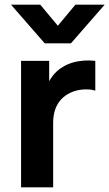

<svg xmlns="http://www.w3.org/2000/svg" viewBox="-20 -800 467 820"><path d="M27 -780H152L227 -690L302 -780H427L283 -615H171ZM70 0V-540H190V-408L177 -425Q187.5 -453 205 -476Q222.5 -499 248 -514Q267.5 -526 290.5 -532.8Q313.5 -539.5 338 -541.2Q362.5 -543 387 -540V-413Q364.5 -420 334.8 -417.8Q305 -415.5 281 -404Q257 -393 240.5 -374.8Q224 -356.5 215.5 -331.8Q207 -307 207 -276V0Z"/></svg>

Font: Manrope ExtraLight ExtraBold
Style: Regular
Weight: 800
Version: Version 4.504